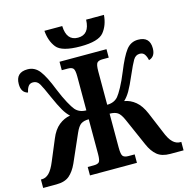

<svg xmlns="http://www.w3.org/2000/svg" viewBox="-128 -1042 1139 1165"><g transform="rotate(-15 441.0 -459.5)"><path d="M0 0H83Q136 0 165 -24.5Q194 -49 215 -95L291 -268Q308 -307 326 -319Q344 -331 375 -331V-113Q375 -72 365.5 -62.5Q356 -53 332 -53H294V0H589V-53H550Q526 -53 516 -63.5Q506 -74 506 -118V-331Q538 -331 556 -319Q574 -307 591 -268L667 -95Q687 -49 716.5 -24.5Q746 0 798 0H882V-53H875Q850 -53 829 -73Q808 -93 789 -142L735 -271Q713 -323 681 -349.5Q649 -376 611 -382Q631 -400 649 -430.5Q667 -461 694 -524Q720 -584 735 -609.5Q750 -635 776 -635Q797 -635 807 -619.5Q817 -604 821 -583Q862 -594 862 -647Q862 -720 788 -720Q742 -720 713 -682Q684 -644 649 -557Q627 -503 607 -466.5Q587 -430 575 -416Q550 -387 506 -387V-596Q506 -640 516 -650.5Q526 -661 550 -661H589V-714H294V-661H332Q356 -661 365.5 -650.5Q375 -640 375 -600V-387Q331 -387 306 -416Q294 -430 274 -466.5Q254 -503 232 -557Q198 -644 168.5 -682Q139 -720 94 -720Q20 -720 20 -647Q20 -593 61 -583Q65 -604 75 -619.5Q85 -635 106 -635Q132 -635 146.5 -609.5Q161 -584 187 -524Q215 -461 233 -430.5Q251 -400 271 -382Q233 -376 200 -349.5Q167 -323 146 -271L92 -142Q72 -93 51.5 -73Q31 -53 7 -53H0ZM442 -771Q555 -771 589 -813Q623 -855 628 -919H516Q513 -826 441 -826Q369 -826 366 -919H254Q259 -854 292 -812.5Q325 -771 442 -771Z"/></g></svg>

Font: Noto Serif ExtraCondensed Extra
Style: Regular
Weight: 800
Width: 3
Designer: Monotype Design Team
Foundry: Monotype Imaging Inc.
Version: Version 1.002